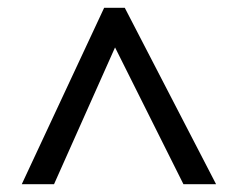

<svg xmlns="http://www.w3.org/2000/svg" viewBox="-20 -739 612 494"><path d="M36 -265 248 -719H301L536 -265H452L276 -617L119 -265Z"/></svg>

Font: Noto Sans Kayah Li Medium
Style: Regular
Weight: 500
Designer: Monotype Design Team, Sérgio Martins
Foundry: Monotype Imaging Inc.
Version: Version 2.002; ttfautohint (v1.8.4.7-5d5b)